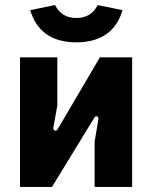

<svg xmlns="http://www.w3.org/2000/svg" viewBox="-20 -737 599 757"><path d="M59 0H185L352 -273C358 -284 370 -277 368 -267L353 -178V0H501V-511H374L207 -227C201 -217 189 -223 190 -232L206 -321V-511H59ZM281 -570C384 -570 441 -620 463 -697L365 -717C348 -683 320 -666 281 -666C242 -666 214 -683 197 -717L99 -697C122 -620 178 -570 281 -570Z"/></svg>

Font: Finlandica
Style: Bold
Weight: 700
Designer: Niklas Ekholm, Juho Hiilivirta, Jaakko Suomalainen
Foundry: Helsinki Type Studio
Version: Version 2.000;Glyphs 3.2 (3202)